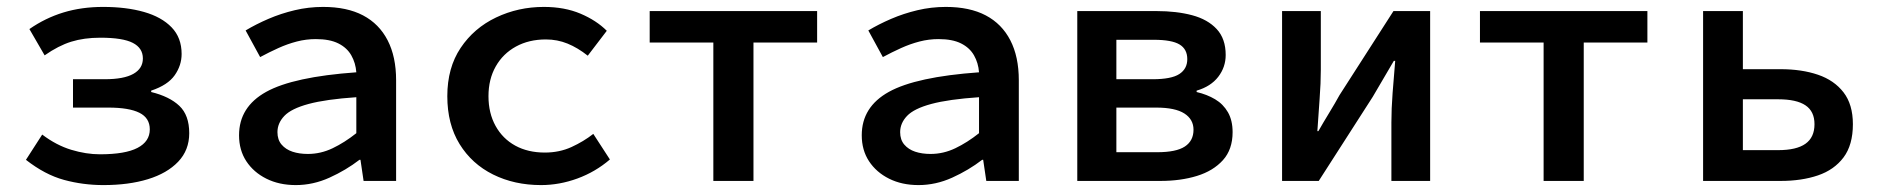

<svg xmlns="http://www.w3.org/2000/svg" viewBox="-20 -523 5440 555"><path d="M279 12Q220 12 165 -3Q110 -18 55 -61L102 -134Q143 -103 186 -90Q229 -77 269 -77Q342 -77 377.5 -95.5Q413 -114 413 -149Q413 -182 383 -197Q353 -212 293 -212H191V-294H283Q338 -294 365.5 -309.5Q393 -325 393 -354Q393 -384 364 -399Q335 -414 270 -414Q223 -414 186 -402.5Q149 -391 109 -363L65 -439Q111 -471 163.5 -487Q216 -503 278 -503Q345 -503 396 -488.5Q447 -474 476 -444Q505 -414 505 -367Q505 -334 485 -305.5Q465 -277 417 -261V-257Q470 -244 498.5 -217Q527 -190 527 -138Q527 -89 495 -55.5Q463 -22 407.5 -5Q352 12 279 12Z M835 12Q787 12 750 -6.5Q713 -25 692 -57Q671 -89 671 -132Q671 -214 749.5 -257.5Q828 -301 1010 -314Q1008 -341 995.5 -363Q983 -385 958 -397.5Q933 -410 893 -410Q865 -410 838 -403Q811 -396 784.5 -384Q758 -372 732 -358L690 -435Q720 -453 756 -468.5Q792 -484 832 -493.5Q872 -503 914 -503Q983 -503 1029.5 -478.5Q1076 -454 1100.5 -406.5Q1125 -359 1125 -291V0H1031L1022 -61H1019Q980 -31 932.5 -9.5Q885 12 835 12ZM870 -78Q907 -78 941.5 -94.5Q976 -111 1010 -138V-242Q922 -236 872 -222.5Q822 -209 802 -188Q782 -167 782 -141Q782 -119 794 -105Q806 -91 825.5 -84.5Q845 -78 870 -78Z M1544 12Q1467 12 1405.5 -18.5Q1344 -49 1308.5 -106.5Q1273 -164 1273 -245Q1273 -327 1311.5 -384.5Q1350 -442 1414 -472.5Q1478 -503 1552 -503Q1612 -503 1658 -483.5Q1704 -464 1734 -434L1679 -362Q1650 -385 1620.5 -397Q1591 -409 1558 -409Q1509 -409 1471.5 -388.5Q1434 -368 1413 -331Q1392 -294 1392 -245Q1392 -196 1412.5 -159Q1433 -122 1469.5 -102Q1506 -82 1555 -82Q1597 -82 1632 -98Q1667 -114 1695 -136L1743 -62Q1701 -26 1649 -7Q1597 12 1544 12Z M2042 0V-400H1858V-491H2342V-400H2158V0Z M2635 12Q2587 12 2550 -6.5Q2513 -25 2492 -57Q2471 -89 2471 -132Q2471 -214 2549.5 -257.5Q2628 -301 2810 -314Q2808 -341 2795.5 -363Q2783 -385 2758 -397.5Q2733 -410 2693 -410Q2665 -410 2638 -403Q2611 -396 2584.5 -384Q2558 -372 2532 -358L2490 -435Q2520 -453 2556 -468.5Q2592 -484 2632 -493.5Q2672 -503 2714 -503Q2783 -503 2829.5 -478.5Q2876 -454 2900.5 -406.5Q2925 -359 2925 -291V0H2831L2822 -61H2819Q2780 -31 2732.5 -9.5Q2685 12 2635 12ZM2670 -78Q2707 -78 2741.5 -94.5Q2776 -111 2810 -138V-242Q2722 -236 2672 -222.5Q2622 -209 2602 -188Q2582 -167 2582 -141Q2582 -119 2594 -105Q2606 -91 2625.5 -84.5Q2645 -78 2670 -78Z M3094 0V-491H3323Q3381 -491 3426 -479Q3471 -467 3497 -439Q3523 -411 3523 -364Q3523 -329 3501.5 -301Q3480 -273 3439 -261V-257Q3469 -250 3492.5 -236Q3516 -222 3529.5 -198.5Q3543 -175 3543 -141Q3543 -91 3515 -60Q3487 -29 3440 -14.5Q3393 0 3334 0ZM3207 -294H3312Q3366 -294 3389 -309Q3412 -324 3412 -352Q3412 -381 3389.5 -394.5Q3367 -408 3315 -408H3207ZM3207 -83H3325Q3380 -83 3405 -99.5Q3430 -116 3430 -148Q3430 -178 3403.5 -195Q3377 -212 3322 -212H3207Z M3686 0V-491H3798V-322Q3798 -283 3794.5 -237Q3791 -191 3788 -144H3791Q3804 -167 3822 -196.5Q3840 -226 3852 -248L4008 -491H4114V0H4002V-169Q4002 -208 4005.5 -254.5Q4009 -301 4013 -347H4009Q3996 -325 3978.5 -295Q3961 -265 3948 -243L3792 0Z M4442 0V-400H4258V-491H4742V-400H4558V0Z M4903 0V-491H5018V-323H5127Q5188 -323 5235 -307Q5282 -291 5309 -256Q5336 -221 5336 -164Q5336 -104 5309 -68Q5282 -32 5235 -16Q5188 0 5127 0ZM5018 -89H5120Q5173 -89 5199 -107.5Q5225 -126 5225 -164Q5225 -201 5199 -218.5Q5173 -236 5120 -236H5018Z"/></svg>

Font: Source Code Pro SemiBold
Style: Regular
Weight: 600
Monospace: yes
Designer: Paul D. Hunt, Teo Tuominen
Foundry: Adobe Systems Incorporated
Version: Version 1.018;hotconv 1.0.116;makeotfexe 2.5.65601